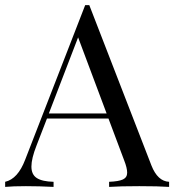

<svg xmlns="http://www.w3.org/2000/svg" viewBox="-27 -733 683 753"><path d="M279.3 -586.4 164.6 -288.1H391.1ZM400.9 0V-20Q439 -21.5 455.3 -29.3Q471.7 -37.1 471.7 -55.7Q471.7 -74.2 460 -104L398.4 -268.1H157.2L116.2 -162.1Q96.2 -111.3 96.2 -79.8Q96.2 -48.3 117.4 -34.7Q138.7 -21 183.1 -20V0Q126 -2.9 74.5 -2.9Q22.9 -2.9 -6.8 0V-20Q43 -31.2 71.8 -106.9L307.1 -712.9H323.2L566.9 -84Q591.3 -22 636.2 -20V0Q595.2 -2.9 519.3 -2.9Q443.4 -2.9 400.9 0Z"/></svg>

Font: PlayfairDisplay-Regular
Style: Regular
Weight: 400
Designer: Claus Eggers Sørensen
Foundry: Claus Eggers Sørensen
Version: Version 1.002;PS 001.002;hotconv 1.0.70;makeotf.lib2.5.58329